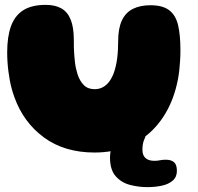

<svg xmlns="http://www.w3.org/2000/svg" viewBox="-20 -605 811 788"><path d="M368 21Q244.5 21 160.2 -41Q76 -103 39 -206.5Q33 -223 28.2 -240.2Q23.5 -257.5 20.2 -275.5Q17 -293.5 14.5 -312.2Q12 -331 10.8 -350.5Q9.5 -370 9.5 -390.5Q9.5 -454 25 -497.2Q40.5 -540.5 75.2 -562.8Q110 -585 167.5 -585Q206.5 -585 232 -570.5Q257.5 -556 270.2 -524.2Q283 -492.5 283 -440.5Q283 -425 283.2 -409.5Q283.5 -394 284.8 -379.5Q286 -365 287.5 -351Q289 -337 291.8 -324.5Q294.5 -312 298 -301Q307 -273 323.8 -256Q340.5 -239 368 -239Q387 -239 401.5 -246.8Q416 -254.5 426.8 -268.2Q437.5 -282 445 -300Q450.5 -314.5 454.5 -330.8Q458.5 -347 460.8 -364.5Q463 -382 464 -400.2Q465 -418.5 465 -436.5Q465 -488.5 480.2 -521Q495.5 -553.5 525.2 -568.5Q555 -583.5 597.5 -583.5Q647.5 -583.5 674.2 -563.2Q701 -543 710.8 -502.2Q720.5 -461.5 720.5 -399Q720.5 -377.5 719.2 -357Q718 -336.5 715.8 -316.2Q713.5 -296 709.8 -277Q706 -258 701 -239.8Q696 -221.5 689.5 -204Q664 -135 618.8 -84.5Q573.5 -34 510.5 -6.5Q447.5 21 368 21ZM584 163Q548.5 163 513.2 153.8Q478 144.5 454.8 118.2Q431.5 92 431.5 41.5Q431.5 21 439 -6.5Q446.5 -34 462 -58.5Q477 -82 492.8 -93.8Q508.5 -105.5 533 -105.5Q560 -105.5 570 -94.2Q580 -83 580 -68.5Q580 -49 572.2 -32.8Q564.5 -16.5 564.5 10.5Q564.5 22.5 569.2 32.8Q574 43 585 49Q596 55 614 55Q626.5 55 636.2 52.8Q646 50.5 661 50.5Q682 50.5 694 60.5Q706 70.5 706 96Q706 121.5 689 136.2Q672 151 644.5 157Q617 163 584 163Z"/></svg>

Font: Gluten ExtraBold
Style: Regular
Weight: 800
Designer: Tyler Finck
Foundry: Etcetera Type Company
Version: Version 1.300